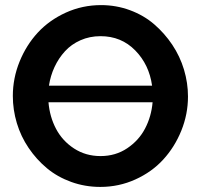

<svg xmlns="http://www.w3.org/2000/svg" viewBox="-20 -735 802 760"><path d="M379.9 -714.8Q439.9 -714.8 494.6 -694.6Q549.3 -674.3 590.3 -638.9Q631.3 -603.5 661.9 -557.9Q692.4 -512.2 708.3 -459.5Q724.1 -406.7 724.1 -353Q724.1 -283.2 697.8 -218Q671.4 -152.8 626.2 -103.5Q581.1 -54.2 515.9 -24.7Q450.7 4.9 377 4.9Q316.4 4.9 261.7 -14.9Q207 -34.7 165.5 -69.3Q124 -104 93.3 -149.4Q62.5 -194.8 46.6 -247.8Q30.8 -300.8 30.8 -355Q30.8 -425.3 57.4 -491Q84 -556.6 129.6 -606Q175.3 -655.3 240.7 -685.1Q306.2 -714.8 379.9 -714.8ZM377.9 -591.8Q335 -591.8 298.6 -575.7Q262.2 -559.6 237.1 -532Q211.9 -504.4 195.8 -469.7Q179.7 -435.1 173.8 -396H582Q570.3 -479.5 515.1 -535.6Q460 -591.8 377.9 -591.8ZM377.9 -117.2Q437.5 -117.2 483.6 -148.2Q529.8 -179.2 554.4 -226.6Q579.1 -273.9 584 -330.1H171.9Q176.8 -272.5 201.9 -224.9Q227.1 -177.2 273.2 -147.2Q319.3 -117.2 377.9 -117.2Z"/></svg>

Font: Rawline
Style: Bold
Weight: 700
Designer: Matt McInerney, Pablo Impallari, Rodrigo Fuenzalida
Foundry: Matt McInerney, Pablo Impallari, Rodrigo Fuenzalida
Version: Version 4.020;PS 004.020;hotconv 1.0.88;makeotf.lib2.5.64775